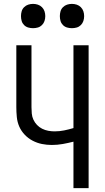

<svg xmlns="http://www.w3.org/2000/svg" viewBox="-20 -968 540 988"><path d="M358 0V-239Q331 -232 303 -227Q275 -222 247 -222Q221 -222 196 -227Q171 -232 148 -244Q125 -256 107 -275Q89 -294 79 -317Q69 -340 66.5 -366Q64 -392 64 -417V-735H142V-417Q142 -401 143.5 -384Q145 -367 152 -352Q159 -337 170.5 -325Q182 -313 197 -305.5Q212 -298 228.5 -295Q245 -292 261 -292Q286 -292 310.5 -297Q335 -302 358 -309V-735H436V0ZM350 -823Q337 -823 325 -826.5Q313 -830 304 -839Q295 -848 291.5 -860Q288 -872 288 -885Q288 -898 291.5 -910Q295 -922 304 -931Q313 -940 325 -944Q337 -948 350 -948Q363 -948 375 -944Q387 -940 396 -931Q405 -922 409 -910Q413 -898 413 -885Q413 -872 409 -860Q405 -848 396 -839Q387 -830 375 -826.5Q363 -823 350 -823ZM150 -823Q137 -823 125 -826.5Q113 -830 104 -839Q95 -848 91.5 -860Q88 -872 88 -885Q88 -898 91.5 -910Q95 -922 104 -931Q113 -940 125 -944Q137 -948 150 -948Q163 -948 175 -944Q187 -940 196 -931Q205 -922 209 -910Q213 -898 213 -885Q213 -872 209 -860Q205 -848 196 -839Q187 -830 175 -826.5Q163 -823 150 -823Z"/></svg>

Font: Iosevka www.saffi
Style: Regular
Weight: 400
Monospace: yes
Designer: Belleve Invis
Foundry: Belleve Invis
Version: Version 22.0.2; ttfautohint (v1.8.3)